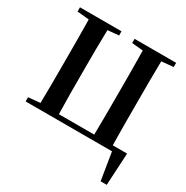

<svg xmlns="http://www.w3.org/2000/svg" viewBox="-210 -917 1270 1309"><g transform="rotate(30 425.5 -262.5)"><path d="M45 0H725L760 216H808L822 -38H709C707 -141 707 -244 707 -346V-394C707 -498 707 -599 709 -699L802 -708V-741H475V-708L563 -700C565 -598 565 -496 565 -394V-347C565 -242 565 -139 563 -38H285C282 -139 282 -242 282 -346V-394C282 -496 282 -598 285 -700L372 -708V-741H45V-708L138 -699C140 -599 140 -497 140 -394V-346C140 -245 140 -143 138 -42L45 -33Z"/></g></svg>

Font: Noto Serif CJK TC
Style: Bold
Weight: 700
Designer: Ryoko NISHIZUKA 西塚涼子 (kana & ideographs); Frank Grießhammer (Latin, Greek & Cyrillic); Wenlong ZHANG 张文龙 (bopomofo); San
Foundry: Adobe
Version: Version 2.001;hotconv 1.1.0;makeotfexe 2.6.0